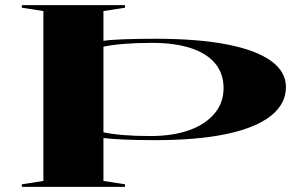

<svg xmlns="http://www.w3.org/2000/svg" viewBox="-20 -728 1187 748"><path d="M65 0V-10L149 -23V-685L65 -698V-708H467V-698L383 -685V-23L467 -10V0ZM572 -561Q512 -561 462.5 -557Q413 -553 377 -545V-568Q407 -573 461 -575Q515 -577 586 -577Q751 -577 864 -555Q977 -533 1035.5 -491Q1094 -449 1094 -389Q1094 -323 1035 -276.5Q976 -230 862.5 -206Q749 -182 584 -182Q514 -182 459.5 -184.5Q405 -187 376 -191V-214Q411 -206 458.5 -202Q506 -198 565 -198Q654 -198 717.5 -221Q781 -244 816 -286Q851 -328 851 -385Q851 -441 818.5 -480.5Q786 -520 723.5 -540.5Q661 -561 572 -561Z"/></svg>

Font: Kalnia Expanded
Style: Regular
Weight: 400
Width: 7
Designer: Frida Medrano
Foundry: Frida Medrano
Version: Version 1.105